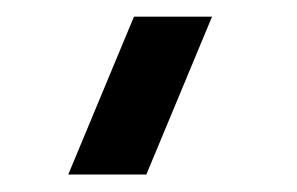

<svg xmlns="http://www.w3.org/2000/svg" viewBox="-20 44 348 225"><path d="M151.5 248.5 228.5 63.5H137L60 248.5Z"/></svg>

Font: Eudonet
Style: Bold
Weight: 700
Designer: Mikhail Sharanda
Foundry: Mikhail Sharanda
Version: Version 4.503;Glyphs 3.1.2 (3151)